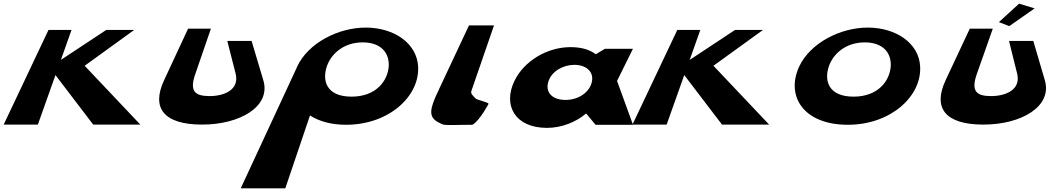

<svg xmlns="http://www.w3.org/2000/svg" viewBox="-37 -683 5774 1051"><path d="M731.2 -1 426.4 -323 697.4 -519H544.4L296.3 -355L354.4 -519H228.4L-16.8 -1H170.2L266.6 -272L473.2 -1Z M1340.2 -459H1207.2L1252.8 -280C1274.5 -193 1193 -157 1110 -157C1027 -157 999.5 -186 1032.8 -280L1117.5 -526H992.5L861.3 -244C790.1 -92 859.2 -1 1069.2 -1C1278.2 -1 1447.5 -101 1404.3 -244Z M1751.8 -319C1775.5 -389 1845 -451 1948 -451C2053 -451 2095.5 -389 2090.8 -319C2084.9 -241 2022.6 -154 1887.6 -154C1749.6 -154 1725.9 -241 1751.8 -319ZM1589.8 -319C1588.4 -316 1588 -314 1586.6 -311L1280.7 348H1524.7L1659.8 -51C1709.9 -19 1776 0 1857 0C2093 0 2261 -157 2251.8 -319C2244.6 -448 2117.4 -532 1965.4 -532C1814.4 -532 1650.6 -448 1589.8 -319Z M2365.5 -193 2365.4 -192C2360.8 -182 2356.5 -173 2352.1 -164L2344.5 -147C2308.3 -61 2317.7 -31 2383.5 -3C2403.2 5 2451 0 2549 0C2589.5 -23 2637.6 -115 2637.6 -115C2632.1 -125 2571.8 -136 2565.2 -145C2551.5 -160 2538 -170 2543.3 -185L2667.2 -544H2530.2Z M2778.6 -239C2715.5 -108 2780.4 17 2957.4 17C3040.4 17 3118.6 -17 3170.3 -61H3172.3L3223 0H3428L3340.7 -240L3427.7 -416H3274.7L3224.1 -386C3191.9 -411 3146 -425 3086 -425C2957 -425 2830.3 -348 2778.6 -239ZM2965.6 -239C2983.8 -293 3045.2 -328 3107.2 -328C3169.2 -328 3212.8 -293 3203.6 -239C3193.7 -181 3132.8 -136 3058.8 -136C2981.8 -136 2945.7 -181 2965.6 -239Z M4173.2 -1 3868.4 -323 4139.4 -519H3986.4L3738.3 -355L3796.4 -519H3670.4L3425.2 -1H3612.2L3708.6 -272L3915.2 -1Z M4337.8 -319C4263 -157 4361 0 4604 0C4840 0 5009 -157 4999.8 -319C4993.6 -448 4865.4 -532 4713.4 -532C4562.4 -532 4398.6 -448 4337.8 -319ZM4499.8 -319C4523.5 -389 4593 -451 4697 -451C4801 -451 4843.5 -389 4838.8 -319C4832.9 -241 4770.6 -154 4635.6 -154C4497.6 -154 4473.9 -241 4499.8 -319Z M5431 -562 5487.6 -540 5626.5 -637 5541.5 -663ZM5619.2 -459H5486.2L5530.8 -280C5552.5 -193 5470 -157 5388 -157C5305 -157 5277.5 -186 5310.8 -280L5397.5 -526H5271.5L5139.3 -244C5068.1 -92 5136.2 -1 5346.2 -1C5555.2 -1 5724.5 -101 5682.3 -244Z"/></svg>

Font: Hussar Milosc
Style: Obl
Weight: 700
Foundry: Cannot Into Space Fonts
Version: Version 1.02